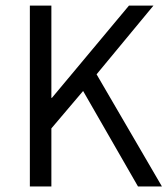

<svg xmlns="http://www.w3.org/2000/svg" viewBox="-20 -677 611 697"><path d="M88.4 0V-656.7H166.5V-321.8H168.5L448.2 -656.7H537.1L330.6 -407.2L567.9 0H481L281.7 -346.7L166.5 -210.9V0Z"/></svg>

Font: Varta Light
Style: Regular
Weight: 400
Version: Version 1.004